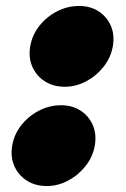

<svg xmlns="http://www.w3.org/2000/svg" viewBox="-20 -611 422 644"><path d="M137 13Q98 13 69.5 -5.5Q41 -24 27.8 -54.8Q14.5 -85.5 21 -123Q27.5 -161 51.8 -191.5Q76 -222 111 -240Q146 -258 185 -258Q222.5 -258 250.2 -240Q278 -222 291.2 -191.5Q304.5 -161 298 -123Q291.5 -85.5 267.5 -54.8Q243.5 -24 209 -5.5Q174.5 13 137 13ZM197.5 -320Q158.5 -320 130 -338.5Q101.5 -357 88.2 -387.8Q75 -418.5 81.5 -456Q88 -494 112.2 -524.5Q136.5 -555 171.5 -573Q206.5 -591 245.5 -591Q283 -591 310.8 -573Q338.5 -555 351.8 -524.5Q365 -494 358.5 -456Q352 -418.5 328 -387.8Q304 -357 269.5 -338.5Q235 -320 197.5 -320Z"/></svg>

Font: Anybody UltraExpanded Black
Style: Italic
Weight: 900
Width: 9
Italic angle: -10°
Designer: Tyler Finck
Foundry: Etcetera Type Company
Version: Version 1.010; ttfautohint (v1.8.3) -l 8 -r 50 -G 200 -x 14 